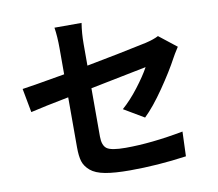

<svg xmlns="http://www.w3.org/2000/svg" viewBox="-88 -893 1175 1036"><g transform="rotate(-10 500.0 -374.5)"><path d="M671.9 -226.6 561.5 -292Q607.4 -332 652.3 -390.6Q697.3 -449.2 721.7 -494.1L414.1 -432.6V-168Q414.1 -119.1 438 -101.6Q461.9 -84 541 -84Q680.7 -84 857.4 -117.2L852.5 17.6Q693.4 40 543 40Q459 40 406.7 30.3Q354.5 20.5 327.1 -2.9Q299.8 -26.4 291 -55.2Q282.2 -84 282.2 -132.8V-406.2Q141.6 -378.9 72.3 -362.3L47.9 -493.2Q98.6 -500 282.2 -532.2V-674.8Q282.2 -740.2 274.4 -789.1H422.9Q414.1 -734.4 414.1 -674.8V-556.6Q594.7 -590.8 745.1 -623Q791 -633.8 816.4 -647.5L912.1 -572.3Q885.7 -531.2 878.9 -517.6Q841.8 -448.2 782.2 -361.8Q722.7 -275.4 671.9 -226.6Z"/></g></svg>

Font: Gen Shin Gothic Monospace Bold
Style: Bold
Weight: 700
Designer: [Source Han Sans]
Ryoko NISHIZUKA  (kana & ideographs); Paul D. Hunt (Latin, Greek & Cyrillic); Wenlong ZHANG  (bopomofo
Version: Version 1.002.20150607